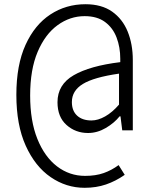

<svg xmlns="http://www.w3.org/2000/svg" viewBox="-20 -725 707 905"><path d="M378.9 160.2Q292 160.2 218.8 109.9Q145.5 59.6 101.3 -38.1Q57.1 -135.7 57.1 -277.8Q57.1 -418.5 100.3 -513.4Q143.6 -608.4 217.3 -656.7Q291 -705.1 382.8 -705.1Q459 -705.1 508.3 -670.4Q557.6 -635.7 581.8 -576.2Q606 -516.6 606 -441.9V-110.8H556.2L547.9 -176.8H543.9Q519 -145.5 478.8 -121.8Q438.5 -98.1 395 -98.1Q335.9 -98.1 293.5 -136Q251 -173.8 251 -243.2Q251 -326.2 327.4 -370.4Q403.8 -414.6 546.9 -432.1V-448.2Q546.9 -502.4 529.5 -548.1Q512.2 -593.8 475.1 -621.3Q438 -648.9 378.9 -648.9Q310.1 -648.9 251.5 -606.4Q192.9 -564 157.5 -480.7Q122.1 -397.5 122.1 -274.9Q122.1 -154.8 156.2 -70.1Q190.4 14.6 249 59.3Q307.6 104 380.9 104Q431.2 104 468.5 90.8Q505.9 77.6 539.1 53.2L567.9 99.1Q525.4 128.9 479.5 144.5Q433.6 160.2 378.9 160.2ZM411.1 -157.2Q441.9 -157.2 475.6 -176.3Q509.3 -195.3 541 -231.9V-377.9Q421.9 -360.8 370.4 -329.1Q318.8 -297.4 318.8 -244.1Q318.8 -202.6 343.5 -179.9Q368.2 -157.2 411.1 -157.2Z"/></svg>

Font: Shanggu Mono N
Style: Regular
Weight: 350
Designer: GuiWonder
Version: Version 1.021